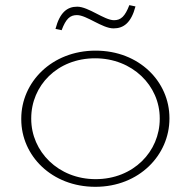

<svg xmlns="http://www.w3.org/2000/svg" viewBox="-20 -712 739 744"><path d="M218.8 -595C235.6 -639.6 251.5 -653.5 278.2 -653.5C315.8 -653.5 376.2 -602 419.8 -602C458.4 -602 488.1 -622.8 505 -687.1L481.2 -692.1C464.4 -648.5 448.5 -633.7 421.8 -633.7C384.2 -633.7 322.8 -686.1 279.2 -686.1C240.6 -686.1 211.9 -664.4 195 -600ZM350.5 -17.8C205.9 -17.8 101 -124.8 101 -251.5V-253.5C101 -380.2 202 -486.1 348.5 -486.1C493.1 -486.1 599 -380.2 599 -253.5V-251.5C599 -124.8 497 -17.8 350.5 -17.8ZM349.5 11.9C519.8 11.9 636.6 -111.9 636.6 -252.5V-254.5C636.6 -395 519.8 -515.8 350.5 -515.8C180.2 -515.8 62.4 -393.1 62.4 -252.5V-249.5C62.4 -108.9 180.2 11.9 349.5 11.9Z"/></svg>

Font: Meinily
Style: Regular
Weight: 500
Designer: Paul Hayes
Foundry: Paul Hayes
Version: Version 1.0; ttfautohint (v1.8.4.7-5d5b)